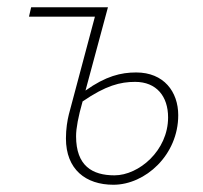

<svg xmlns="http://www.w3.org/2000/svg" viewBox="-20 -498 560 530"><path d="M293 12C381 12 472 -70 472 -180C472 -245 432 -298 356 -298C314 -298 272 -288 216 -248L278 -478H66L60 -452H242L170 -182C166 -166 162 -142 162 -116C162 -30 217 12 293 12ZM296 -14C235 -14 190 -40 190 -122C190 -144 196 -176 208 -218C272 -262 312 -272 353 -272C412 -272 444 -232 444 -174C444 -82 363 -14 296 -14Z"/></svg>

Font: Source Sans Pro ExtraLight
Style: Italic
Weight: 200
Italic angle: -11°
Designer: Paul D. Hunt
Foundry: Adobe Systems Incorporated
Version: Version 3.006;hotconv 1.0.111;makeotfexe 2.5.65597